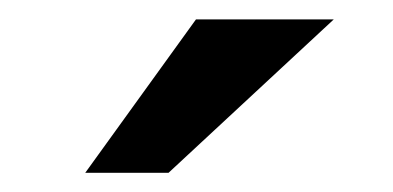

<svg xmlns="http://www.w3.org/2000/svg" viewBox="-20 -792 405 198"><path d="M324.2 -772 153.8 -613.8H67.9L182.1 -772Z"/></svg>

Font: Aurulent Sans
Style: Bold
Weight: 700
Version: Version 2007.05.04